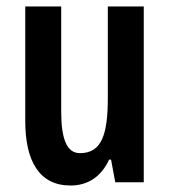

<svg xmlns="http://www.w3.org/2000/svg" viewBox="-20 -563 524 593"><path d="M424 -543H313V-262C313 -149 295 -90 227 -90C187 -90 169 -132 169 -219V-543H58V-189C58 -66 101 10 198 10C252 10 293 -18 317 -70H323L336 0H424Z"/></svg>

Font: Noto Sans Myanmar UI ExtraCondensed SemiBold
Style: Regular
Weight: 600
Width: 2
Designer: Monotype Design Team
Foundry: Monotype Imaging Inc.
Version: Version 2.103